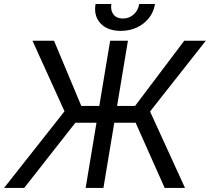

<svg xmlns="http://www.w3.org/2000/svg" viewBox="-62 -929 1037 949"><path d="M570.3 -727.5 449.2 0H361.3L482.4 -727.5ZM-42 0 256.8 -378.9 98.6 -727.5H205.1L339.8 -405.3H605.5L848.6 -727.5H955.1L679.7 -377.9L852.5 0H752L608.4 -322.3H310.5L57.6 0ZM535.2 -776.4Q469.7 -776.4 435.1 -813.2Q400.4 -850.1 410.2 -909.2H488.3Q483.4 -877.4 499 -857.4Q514.6 -837.4 545.4 -837.4Q576.2 -837.4 598.6 -857.4Q621.1 -877.4 626 -909.2H704.1Q697.8 -869.6 674.1 -839.8Q650.4 -810.1 614.7 -793.2Q579.1 -776.4 535.2 -776.4Z"/></svg>

Font: Inter Tight
Style: Italic
Weight: 400
Italic angle: -9.39999°
Designer: Rasmus Andersson
Foundry: rsms
Version: Version 3.002